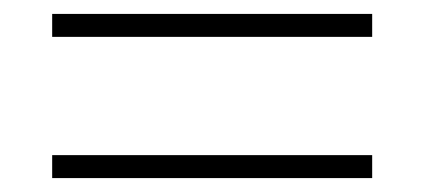

<svg xmlns="http://www.w3.org/2000/svg" viewBox="-20 -491 610 276"><path d="M55 -438V-471H515V-438ZM55 -235V-268H515V-235Z"/></svg>

Font: Noto Sans Thai ExtraLight
Style: Regular
Weight: 200
Designer: Monotype Design Team
Foundry: Monotype Imaging Inc.
Version: Version 2.001; ttfautohint (v1.8.4.7-5d5b)